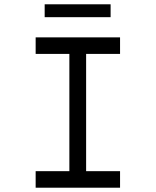

<svg xmlns="http://www.w3.org/2000/svg" viewBox="-20 -874 725 894"><path d="M146 0V-77H303V-623H146V-700H539V-623H381V-77H539V0ZM188 -794V-854H495V-794Z"/></svg>

Font: Lexend Mega Light
Style: Regular
Weight: 300
Version: Version 1.007